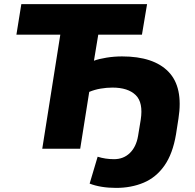

<svg xmlns="http://www.w3.org/2000/svg" viewBox="-20 -725 953 936"><path d="M546 191Q508 191 475 185.5Q442 180 417 170L456 39Q494 51 536 51Q582 51 613 21Q644 -9 653 -62L666 -141Q679 -225 641.5 -261.5Q604 -298 528 -298Q500 -298 470.5 -293Q441 -288 415 -277L371 0H186L274 -556H60L84 -705H697L672 -556H459L438 -429Q462 -438 499.5 -444Q537 -450 575 -450Q729 -450 801.5 -375Q874 -300 850 -147L838 -70Q822 25 781.5 82.5Q741 140 680.5 165.5Q620 191 546 191Z"/></svg>

Font: Mulish Black
Style: Italic
Weight: 900
Italic angle: -9°
Designer: Vernon Adams
Foundry: Vernon Adams
Version: Version 3.603; ttfautohint (v1.8.3)